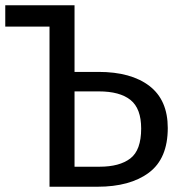

<svg xmlns="http://www.w3.org/2000/svg" viewBox="-20 -709 682 729"><path d="M354 -436Q478 -436 547.5 -382.5Q617 -329 617 -223Q617 -107 545.5 -53.5Q474 0 350 0H168V-608H0V-689H263V-436ZM358 -76Q434 -76 475 -107.5Q516 -139 516 -221Q516 -297 475.5 -329.5Q435 -362 355 -362H263V-76Z"/></svg>

Font: Fira Sans
Style: Regular
Weight: 400
Designer: Carrois Corporate & Edenspiekermann AG
Foundry: Carrois Corporate GbR & Edenspiekermann AG
Version: Version 4.106;PS 004.106;hotconv 1.0.70;makeotf.lib2.5.58329